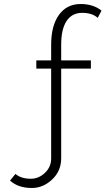

<svg xmlns="http://www.w3.org/2000/svg" viewBox="-20 -760 559 957"><path d="M139 177Q70 177 30 140L57 107Q85 131 134 131Q173 131 204 101.5Q235 72 235 30V-418H161V-459H235V-537Q235 -632 274 -686Q313 -740 382 -740Q445 -740 486 -707L467 -671Q439 -696 390 -696Q339 -696 312 -655.5Q285 -615 285 -538V-459H433V-418H285V29Q285 92 240 134.5Q195 177 139 177Z"/></svg>

Font: Raleway
Style: Light
Weight: 300
Designer: Matt McInerney, Pablo Impallari, Rodrigo Fuenzalida
Foundry: Matt McInerney, Pablo Impallari, Rodrigo Fuenzalida
Version: Version 3.000